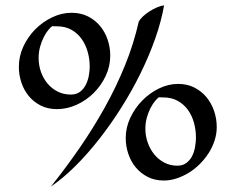

<svg xmlns="http://www.w3.org/2000/svg" viewBox="-20 -672 878 721"><path d="M394 -462.9Q394 -423.3 377 -387Q359.9 -350.6 331.8 -322.8Q303.7 -294.9 267.8 -278.6Q231.9 -262.2 193.8 -262.2Q159.7 -262.2 133.1 -275.6Q106.4 -289.1 88.1 -311.3Q69.8 -333.5 60.3 -362.1Q50.8 -390.6 50.8 -420.9Q50.8 -460.4 67.6 -497.1Q84.5 -533.7 112.3 -561.8Q140.1 -589.8 175.8 -606.9Q211.4 -624 249 -624Q283.2 -624 310.3 -610.4Q337.4 -596.7 356 -574.2Q374.5 -551.8 384.3 -522.7Q394 -493.7 394 -462.9ZM193.8 -573.2Q175.8 -573.2 176.8 -574.2Q169.9 -569.8 161.1 -559.1Q152.3 -548.3 144.3 -532.5Q136.2 -516.6 130.6 -496.6Q125 -476.6 125 -454.1Q125 -426.8 133.8 -402.1Q142.6 -377.4 158.4 -358.4Q174.3 -339.4 196.5 -328.1Q218.8 -316.9 246.1 -316.9Q266.6 -316.9 280.3 -327.1Q293.9 -337.4 302 -353.3Q310.1 -369.1 313.5 -387.5Q316.9 -405.8 316.9 -421.9Q316.9 -450.7 309.1 -478Q301.3 -505.4 285.9 -526.6Q270.5 -547.9 247.6 -560.5Q224.6 -573.2 193.8 -573.2ZM596.2 -651.9Q585.9 -592.8 563.2 -528.1Q540.5 -463.4 508.5 -398.2Q476.6 -333 436.8 -269.8Q397 -206.5 353 -150.4Q309.1 -94.2 262.7 -48.1Q216.3 -2 170.9 28.8Q227.5 -42 279.1 -116.7Q330.6 -191.4 373.8 -269Q417 -346.7 449.7 -427.2Q482.4 -507.8 501 -590.8Q505.9 -600.1 516.8 -610.4Q527.8 -620.6 541.5 -629.4Q555.2 -638.2 569.6 -644.3Q584 -650.4 596.2 -651.9ZM793.9 -194.8Q793.9 -169.4 785.9 -144.5Q777.8 -119.6 763.7 -97.4Q749.5 -75.2 730.5 -56.2Q711.4 -37.1 689.2 -23.4Q667 -9.8 643.1 -2Q619.1 5.9 595.2 5.9Q561 5.9 534.4 -7.8Q507.8 -21.5 489.5 -43.7Q471.2 -65.9 461.7 -94.7Q452.1 -123.5 452.1 -153.8Q452.1 -192.9 469.2 -229.5Q486.3 -266.1 514.2 -294.4Q542 -322.8 577.1 -339.8Q612.3 -356.9 648.9 -356.9Q683.6 -356.9 710.4 -343Q737.3 -329.1 755.9 -306.4Q774.4 -283.7 784.2 -254.6Q793.9 -225.6 793.9 -194.8ZM592.8 -306.2Q576.2 -306.2 577.1 -307.1Q570.3 -302.7 561.5 -291.7Q552.7 -280.8 544.7 -265.1Q536.6 -249.5 531.2 -229.7Q525.9 -210 525.9 -188Q525.9 -161.6 534.7 -136.7Q543.5 -111.8 559.1 -92.5Q574.7 -73.2 596.9 -61.5Q619.1 -49.8 646 -49.8Q666.5 -49.8 680.2 -60.3Q693.8 -70.8 701.7 -86.4Q709.5 -102.1 712.6 -120.6Q715.8 -139.2 715.8 -154.8Q715.8 -184.1 708.3 -211.4Q700.7 -238.8 685.3 -259.8Q669.9 -280.8 647 -293.5Q624 -306.2 592.8 -306.2Z"/></svg>

Font: Eagle Lake
Style: Regular
Weight: 400
Designer: Astigmatic (AOETI)
Foundry: Astigmatic (AOETI)
Version: Version 1.000